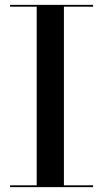

<svg xmlns="http://www.w3.org/2000/svg" viewBox="-20 -770 424 790"><path d="M21.5 0V-7.5H131V-742.5H21.5V-750H363V-742.5H243V-7.5H363V0Z"/></svg>

Font: BodoniModa_28ptMedium
Style: Regular
Weight: 500
Designer: Owen Earl
Foundry: indestructible type
Version: Version 2.004